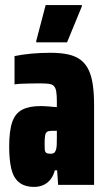

<svg xmlns="http://www.w3.org/2000/svg" viewBox="-20 -725 418 753"><path d="M114 8Q76 8 54 -10.5Q32 -29 24 -64.5Q16 -100 16 -150Q16 -212 28 -246.5Q40 -281 67.5 -295Q95 -309 139 -309Q147 -309 155 -308.5Q163 -308 171.5 -307.5Q180 -307 187.5 -306Q195 -305 203 -305V-327Q203 -352 200.5 -366.5Q198 -381 191 -388Q184 -395 170 -396.5Q156 -398 133 -398Q114 -398 96 -397.5Q78 -397 63.5 -396.5Q49 -396 37 -394V-505Q65 -511 101.5 -514.5Q138 -518 178 -518Q218 -518 247.5 -511.5Q277 -505 296.5 -490Q316 -475 327.5 -451Q339 -427 344 -392.5Q349 -358 349 -311V0H208L204 -57H195Q190 -37 178.5 -22Q167 -7 150.5 0.5Q134 8 114 8ZM177 -122Q184 -122 188.5 -123.5Q193 -125 195.5 -129Q198 -133 200 -139Q202 -146 202.5 -157.5Q203 -169 203 -185V-212H183Q172 -212 165.5 -208.5Q159 -205 157 -194Q155 -183 155 -163Q155 -149 155.5 -139.5Q156 -130 161 -126Q166 -122 177 -122ZM122 -559V-564L159 -705H301V-700L243 -559Z"/></svg>

Font: Saira ExtraCondensed Black
Style: Regular
Weight: 900
Width: 2
Designer: Hector Gatti with collaboration of the Omnibus-Type team
Foundry: Omnibus-Type
Version: Version 1.101